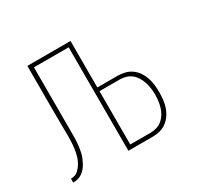

<svg xmlns="http://www.w3.org/2000/svg" viewBox="-117 -662 834 805"><g transform="rotate(-30 300.0 -260.0)"><path d="M23 0V-19Q33 -19 42.5 -22Q52 -25 59 -32Q66 -39 72 -47Q78 -55 82.5 -64Q87 -73 90 -82Q93 -91 95 -101Q97 -111 98.5 -120.5Q100 -130 100.5 -140Q101 -150 101.5 -160Q102 -170 102 -180Q102 -205 101.5 -230.5Q101 -256 101 -281V-520H310V-295H408Q426 -295 443.5 -290.5Q461 -286 475.5 -275.5Q490 -265 500 -250Q510 -235 515.5 -218Q521 -201 523 -183.5Q525 -166 525 -148Q525 -130 523 -112Q521 -94 515.5 -77.5Q510 -61 500 -46Q490 -31 475.5 -20Q461 -9 443.5 -4.5Q426 0 408 0H290V-501H122V-281Q122 -257 122 -233.5Q122 -210 122 -187Q122 -175 122 -163Q122 -151 121 -139.5Q120 -128 118.5 -116Q117 -104 114.5 -92.5Q112 -81 107.5 -70Q103 -59 97.5 -48.5Q92 -38 84.5 -29Q77 -20 67.5 -13Q58 -6 46 -3Q34 0 23 0ZM310 -19H408Q424 -19 438.5 -23.5Q453 -28 464.5 -37.5Q476 -47 484 -60Q492 -73 496.5 -87.5Q501 -102 503 -117.5Q505 -133 505 -148Q505 -163 503 -178Q501 -193 496.5 -207.5Q492 -222 484 -235.5Q476 -249 464.5 -258.5Q453 -268 438.5 -272.5Q424 -277 408 -277H310Z"/></g></svg>

Font: Iosevka SS04 Thin Extended
Style: Regular
Weight: 100
Width: 7
Monospace: yes
Designer: Belleve Invis
Foundry: Belleve Invis
Version: Version 19.0.0; ttfautohint (v1.8.4)